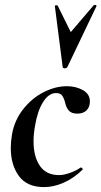

<svg xmlns="http://www.w3.org/2000/svg" viewBox="-20 -751 414 784"><path d="M24 -147Q24 -172 29 -202Q39 -260 74.5 -305Q110 -350 158 -374.5Q206 -399 253 -399Q290 -399 318.5 -383Q347 -367 347 -337Q347 -314 333.5 -300.5Q320 -287 296 -287Q272 -287 261 -299.5Q250 -312 246 -332Q241 -351 233.5 -361Q226 -371 209 -371Q179 -371 156 -334.5Q133 -298 123 -237Q117 -204 117 -174Q117 -111 143 -73.5Q169 -36 221 -36Q241 -36 267 -45.5Q293 -55 309 -67H310Q313 -67 316 -64Q319 -61 317 -58Q281 -23 240 -5Q199 13 160 13Q90 13 57 -32.5Q24 -78 24 -147ZM216 -727 269 -620 363 -730Q364 -731 367 -731Q370 -731 372.5 -729.5Q375 -728 374 -726L255 -477Q252 -472 244 -472Q241 -472 238.5 -473.5Q236 -475 236 -477L204 -726Q204 -729 209.5 -729.5Q215 -730 216 -727Z"/></svg>

Font: Cormorant Garamond
Style: Bold Italic
Weight: 700
Italic angle: -10°
Designer: Christian Thalmann (Catharsis Fonts)
Foundry: Catharsis Fonts
Version: Version 4.000